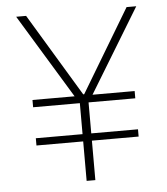

<svg xmlns="http://www.w3.org/2000/svg" viewBox="-51 -744 688 790"><g transform="rotate(-5 293.0 -349.0)"><path d="M311 -163V0H275V-163H82V-193H275V-321H82V-351H256L45 -698H86L292 -356H296L501 -698H541L330 -351H504V-321H311V-193H504V-163Z"/></g></svg>

Font: Plexus Sans ExtraLight
Style: Regular
Weight: 250
Version: Version 2.001;PS 002.001;hotconv 1.0.70;makeotf.lib2.5.58329